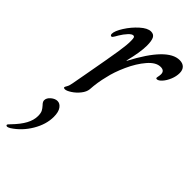

<svg xmlns="http://www.w3.org/2000/svg" viewBox="-259 -531 916 916"><g transform="rotate(45 199.5 -72.5)"><path d="M62 5Q62 2 68 -8Q74 -18 77 -36Q81 -57 84 -74.5Q87 -92 90 -107Q115 -244 123.5 -298.5Q132 -353 131 -378Q131 -391 129 -397Q127 -403 120 -403Q111 -403 97 -388Q83 -373 71 -353Q66 -344 62 -337.5Q58 -331 55.5 -328Q53 -325 50 -325Q46 -325 44 -328Q42 -331 42 -336Q42 -355 63.5 -389Q85 -423 114.5 -449.5Q144 -476 167 -476Q186 -476 193.5 -461Q201 -446 201 -414Q201 -370 182 -295H184Q279 -476 360 -476Q381 -476 392.5 -464.5Q404 -453 404 -432Q404 -410 394.5 -387Q385 -364 371.5 -349Q358 -334 347 -334Q340 -334 342 -343Q345 -357 345 -365Q345 -389 319 -389Q288 -389 257 -353Q226 -317 202.5 -265Q179 -213 170 -170Q158 -124 155 -74Q153 -55 137.5 -35.5Q122 -16 102 -3Q82 10 71 10Q67 10 64.5 8.5Q62 7 62 5ZM-5 325Q-5 322 7 310Q40 276 55.5 247Q71 218 71 191Q71 171 65.5 160.5Q60 150 50 139Q38 127 38 117Q38 101 54 87.5Q70 74 86 74Q103 74 115 91Q127 108 127 140Q127 191 96.5 242.5Q66 294 18 325Q7 331 3 331Q-5 331 -5 325Z"/></g></svg>

Font: Charm
Style: Regular
Weight: 400
Designer: Katatrad Aksorn Co.,Ltd.
Foundry: Cadson Demak Co.,Ltd.
Version: Version 1.001